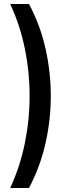

<svg xmlns="http://www.w3.org/2000/svg" viewBox="-20 -770 321 960"><path d="M125 170Q181 64 207.5 -53.5Q234 -171 234 -290Q234 -410 207.5 -527.5Q181 -645 125 -750H31Q80 -645 104 -527.5Q128 -410 128 -290Q128 -171 104 -53.5Q80 64 31 170Z"/></svg>

Font: SpinnyJost
Style: Regular
Weight: 500
Version: Version 3.710